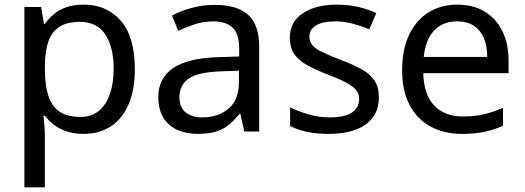

<svg xmlns="http://www.w3.org/2000/svg" viewBox="-20 -566 2259 826"><path d="M340 -546Q439 -546 499.5 -477Q560 -408 560 -269Q560 -178 532.5 -115.5Q505 -53 455.5 -21.5Q406 10 339 10Q298 10 266 -1Q234 -12 211.5 -29.5Q189 -47 173 -68H167Q169 -51 171 -25Q173 1 173 20V240H85V-536H157L169 -463H173Q189 -486 211.5 -505Q234 -524 265.5 -535Q297 -546 340 -546ZM324 -472Q270 -472 237 -451.5Q204 -431 189 -390Q174 -349 173 -286V-269Q173 -203 187 -157Q201 -111 234.5 -87Q268 -63 326 -63Q375 -63 406.5 -90Q438 -117 453.5 -163.5Q469 -210 469 -270Q469 -362 433.5 -417Q398 -472 324 -472Z M903 -545Q1001 -545 1048 -502Q1095 -459 1095 -365V0H1031L1014 -76H1010Q987 -47 962.5 -27.5Q938 -8 906.5 1Q875 10 830 10Q782 10 743.5 -7Q705 -24 683 -59.5Q661 -95 661 -149Q661 -229 724 -272.5Q787 -316 918 -320L1009 -323V-355Q1009 -422 980 -448Q951 -474 898 -474Q856 -474 818 -461.5Q780 -449 747 -433L720 -499Q755 -518 803 -531.5Q851 -545 903 -545ZM929 -259Q829 -255 790.5 -227Q752 -199 752 -148Q752 -103 779.5 -82Q807 -61 850 -61Q918 -61 963 -98.5Q1008 -136 1008 -214V-262Z M1610 -148Q1610 -96 1584 -61Q1558 -26 1510 -8Q1462 10 1396 10Q1340 10 1299.5 1Q1259 -8 1228 -24V-104Q1260 -88 1305.5 -74.5Q1351 -61 1398 -61Q1465 -61 1495 -82.5Q1525 -104 1525 -140Q1525 -160 1514 -176Q1503 -192 1474.5 -208Q1446 -224 1393 -244Q1341 -264 1304 -284Q1267 -304 1247 -332Q1227 -360 1227 -404Q1227 -472 1282.5 -509Q1338 -546 1428 -546Q1477 -546 1519.5 -536.5Q1562 -527 1599 -510L1569 -440Q1535 -454 1498 -464Q1461 -474 1422 -474Q1368 -474 1339.5 -456.5Q1311 -439 1311 -409Q1311 -387 1324 -371.5Q1337 -356 1367.5 -341.5Q1398 -327 1449 -307Q1500 -288 1536 -268Q1572 -248 1591 -219.5Q1610 -191 1610 -148Z M1947 -546Q2016 -546 2065.5 -516Q2115 -486 2141.5 -431.5Q2168 -377 2168 -304V-251H1801Q1803 -160 1847.5 -112.5Q1892 -65 1972 -65Q2023 -65 2062.5 -74.5Q2102 -84 2144 -102V-25Q2103 -7 2063 1.5Q2023 10 1968 10Q1892 10 1833.5 -21Q1775 -52 1742.5 -113.5Q1710 -175 1710 -264Q1710 -352 1739.5 -415Q1769 -478 1822.5 -512Q1876 -546 1947 -546ZM1946 -474Q1883 -474 1846.5 -433.5Q1810 -393 1803 -321H2076Q2076 -367 2062 -401Q2048 -435 2019.5 -454.5Q1991 -474 1946 -474Z"/></svg>

Font: ukannada25
Style: Book
Weight: 400
Designer: Jelle Bosma - Monotype Design Team
Foundry: Monotype Imaging Inc.
Version: Version 2.003